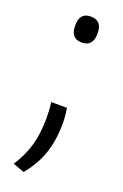

<svg xmlns="http://www.w3.org/2000/svg" viewBox="-121 -494 429 668"><g transform="rotate(20 94.0 -160.0)"><path d="M125 -127.5Q126.5 -119 128.2 -103.8Q130 -88.5 130 -71Q130 -12 114 37.8Q98 87.5 59.5 134L17.5 118.5Q45 77 57.8 31.8Q70.5 -13.5 70.5 -68.5Q70.5 -84 69.5 -98.8Q68.5 -113.5 66.5 -127.5ZM95 -358.5Q74 -358.5 64 -370.5Q54 -382.5 54 -404.5V-409.5Q54 -431 64 -442.8Q74 -454.5 95 -454.5Q116 -454.5 126.2 -442.8Q136.5 -431 136.5 -409.5V-404.5Q136.5 -382.5 126.2 -370.5Q116 -358.5 95 -358.5Z"/></g></svg>

Font: Anek Latin Medium Light
Style: Regular
Weight: 300
Version: Version 1.003